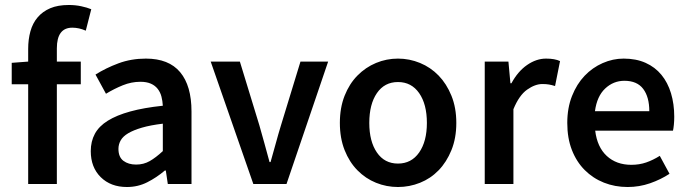

<svg xmlns="http://www.w3.org/2000/svg" viewBox="-20 -738 2761 770"><path d="M93 0V-400H27V-486L93 -491V-542Q93 -580 102 -612.5Q111 -645 131 -668.5Q151 -692 181.5 -705Q212 -718 256 -718Q282 -718 305.5 -713Q329 -708 346 -701L324 -615Q297 -627 270 -627Q208 -627 208 -544V-491H304V-400H208V0Z M489 12Q424 12 384 -27.5Q344 -67 344 -132Q344 -171 360.5 -201.5Q377 -232 412.5 -254Q448 -276 502.5 -291Q557 -306 633 -314Q632 -333 627.5 -350.5Q623 -368 612.5 -381.5Q602 -395 585 -402.5Q568 -410 543 -410Q507 -410 472.5 -396Q438 -382 405 -362L363 -439Q404 -465 455 -484Q506 -503 565 -503Q657 -503 702.5 -448.5Q748 -394 748 -291V0H653L645 -54H641Q608 -26 570.5 -7Q533 12 489 12ZM526 -78Q556 -78 580.5 -92Q605 -106 633 -132V-242Q583 -236 549 -226Q515 -216 494 -203.5Q473 -191 464 -175Q455 -159 455 -141Q455 -108 475 -93Q495 -78 526 -78Z M996 0 825 -491H942L1020 -236Q1030 -200 1040.5 -163Q1051 -126 1061 -88H1065Q1076 -126 1086 -163Q1096 -200 1107 -236L1185 -491H1296L1129 0Z M1576 12Q1530 12 1488 -5Q1446 -22 1413.5 -55Q1381 -88 1362 -136Q1343 -184 1343 -245Q1343 -306 1362 -354Q1381 -402 1413.5 -435Q1446 -468 1488 -485.5Q1530 -503 1576 -503Q1622 -503 1664.5 -485.5Q1707 -468 1739 -435Q1771 -402 1790.5 -354Q1810 -306 1810 -245Q1810 -184 1790.5 -136Q1771 -88 1739 -55Q1707 -22 1664.5 -5Q1622 12 1576 12ZM1576 -82Q1630 -82 1661 -126.5Q1692 -171 1692 -245Q1692 -320 1661 -364.5Q1630 -409 1576 -409Q1522 -409 1491.5 -364.5Q1461 -320 1461 -245Q1461 -171 1491.5 -126.5Q1522 -82 1576 -82Z M1924 0V-491H2019L2027 -404H2031Q2057 -452 2094 -477.5Q2131 -503 2170 -503Q2205 -503 2226 -493L2206 -393Q2193 -397 2182 -399Q2171 -401 2155 -401Q2126 -401 2094 -378.5Q2062 -356 2039 -300V0Z M2497 12Q2446 12 2402 -5.5Q2358 -23 2325 -56Q2292 -89 2273.5 -136.5Q2255 -184 2255 -245Q2255 -305 2274 -353Q2293 -401 2324.5 -434Q2356 -467 2397 -485Q2438 -503 2481 -503Q2531 -503 2569 -486Q2607 -469 2632.5 -438Q2658 -407 2671 -364Q2684 -321 2684 -270Q2684 -253 2682.5 -238Q2681 -223 2679 -214H2367Q2375 -148 2413.5 -112.5Q2452 -77 2512 -77Q2544 -77 2571.5 -86.5Q2599 -96 2626 -113L2665 -41Q2630 -18 2587 -3Q2544 12 2497 12ZM2366 -292H2584Q2584 -349 2559.5 -381.5Q2535 -414 2484 -414Q2440 -414 2407 -383Q2374 -352 2366 -292Z"/></svg>

Font: CV Source Sans Light
Style: Bold
Weight: 600
Designer: Paul D. Hunt
Foundry: Adobe Systems Incorporated
Version: Version 3.001